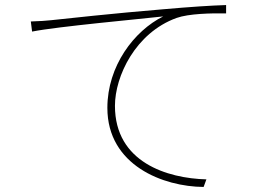

<svg xmlns="http://www.w3.org/2000/svg" viewBox="-20 -726 1040 760"><path d="M102 -641 107 -601C207 -621 538 -651 626 -661C511 -604 405 -465 405 -299C405 -71 627 13 786 14L797 -16C643 -20 435 -83 435 -307C435 -424 516 -596 679 -655C727 -672 815 -674 875 -673V-706C813 -704 736 -699 622 -689C439 -674 228 -651 182 -646C162 -644 139 -642 102 -641Z"/></svg>

Font: Source Han Sans CN ExtraLight
Style: Regular
Weight: 250
Designer: Ryoko NISHIZUKA (kana & ideographs); Paul D. Hunt (Latin, Greek & Cyrillic); Wenlong ZHANG (bopomofo); Sandoll Communica
Foundry: Adobe Systems Incorporated
Version: Version 1.004;PS 1.004;hotconv 16.6.51;makeotf.lib2.5.65220